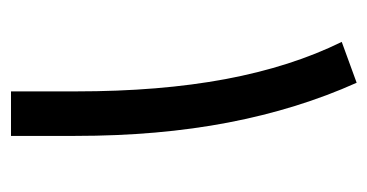

<svg xmlns="http://www.w3.org/2000/svg" viewBox="-184 -502 685 358"><g transform="rotate(90 159.0 -322.5)"><path d="M133.8 -644.5Q183.1 -534.7 208 -405Q232.9 -275.4 232.9 -119.6V0H149.9V-121.1Q149.9 -277.3 127 -399.9Q104 -522.5 57.6 -616.7Z"/></g></svg>

Font: Vazir FD-WOL-UI
Style: Regular-FD-WOL-UI
Weight: 400
Designer: Saber Rastikerdar
Foundry: Saber Rastikerdar
Version: Version 30.1.0